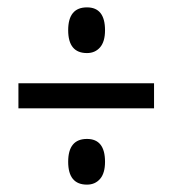

<svg xmlns="http://www.w3.org/2000/svg" viewBox="-20 -613 470 521"><path d="M216 -469Q165 -469 165 -531Q165 -593 216 -593Q265 -593 265 -531Q265 -500 251.5 -484.5Q238 -469 216 -469ZM30 -319V-387H398V-319ZM216 -112Q165 -112 165 -174Q165 -236 216 -236Q265 -236 265 -174Q265 -143 251.5 -127.5Q238 -112 216 -112Z"/></svg>

Font: Noto Sans Lao ExtraCondensed
Style: Regular
Weight: 400
Width: 2
Designer: Monotype Design Team
Foundry: Monotype Imaging Inc.
Version: Version 2.004; ttfautohint (v1.8.4.7-5d5b)